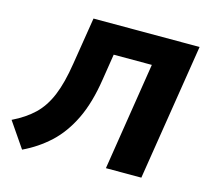

<svg xmlns="http://www.w3.org/2000/svg" viewBox="-125 -822 1021 958"><g transform="rotate(15 385.0 -343.0)"><path d="M68 19 -21 -111Q45 -143 89 -185Q133 -227 160.5 -293Q188 -359 204 -462L243 -705H791L679 0H496L584 -557H387L366 -424Q347 -299 305.5 -213.5Q264 -128 204 -72.5Q144 -17 68 19Z"/></g></svg>

Font: Winston ExtraBold
Style: Italic
Weight: 800
Italic angle: -9°
Designer: Original fonts by Vernon Adams / Changes by Cristiano Sobral
Foundry: Original fonts by Vernon Adams / Changes by Cristiano Sobral
Version: Version 2.503;July 17, 2020;FontCreator 13.0.0.2655 64-bit